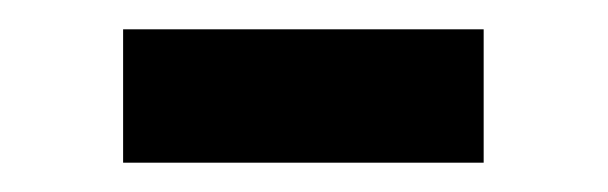

<svg xmlns="http://www.w3.org/2000/svg" viewBox="-20 -750 415 131"><path d="M64 -639V-730H310V-639Z"/></svg>

Font: Georama Semi Condensed SemiBold
Style: Regular
Weight: 600
Width: 4
Designer: Jean-Baptiste Levee
Foundry: Production Type
Version: Version 1.000